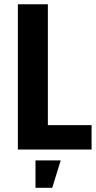

<svg xmlns="http://www.w3.org/2000/svg" viewBox="-20 -708 454 909"><path d="M64.6 0H413.6V-115.6H206.6V-687.8H64.6ZM148 181H227.4L267.4 51.4H148Z"/></svg>

Font: Secuela Light
Style: Regular
Weight: 300
Designer: Fernando Haro
Foundry: deFharo
Version: Version 1.708